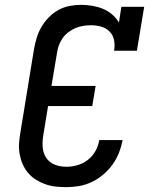

<svg xmlns="http://www.w3.org/2000/svg" viewBox="-20 -763 640 791"><path d="M253 8Q230 8 208 5.5Q186 3 165.5 -4.5Q145 -12 127 -23.5Q109 -35 95.5 -51Q82 -67 73.5 -86.5Q65 -106 61 -128Q57 -150 58.5 -172.5Q60 -195 64 -217L120 -560Q124 -583 131 -606.5Q138 -630 150.5 -651.5Q163 -673 181 -691.5Q199 -710 221 -722Q243 -734 267 -738.5Q291 -743 314 -743Q338 -743 361 -739Q384 -735 404.5 -726.5Q425 -718 442 -703.5Q459 -689 470 -670L480 -735H574L544 -554H450Q454 -576 450 -597Q446 -618 432 -632.5Q418 -647 397.5 -653Q377 -659 355 -659Q339 -659 323 -656.5Q307 -654 291.5 -647.5Q276 -641 262 -630.5Q248 -620 238.5 -606.5Q229 -593 223 -577.5Q217 -562 215 -546L192 -409H374L360 -326H178L158 -204Q154 -179 156 -155Q158 -131 171 -112Q184 -93 206 -84.5Q228 -76 253 -76Q276 -76 299 -82.5Q322 -89 341.5 -104Q361 -119 373 -140.5Q385 -162 389 -186H485Q480 -159 470 -133.5Q460 -108 443.5 -85Q427 -62 405 -43.5Q383 -25 357.5 -13Q332 -1 305.5 3.5Q279 8 253 8Z"/></svg>

Font: Iosevka Slab MdExObl
Style: Regular
Weight: 500
Width: 7
Italic angle: -9°
Monospace: yes
Designer: Belleve Invis
Foundry: Belleve Invis
Version: Version 11.1.1; ttfautohint (v1.8.3)